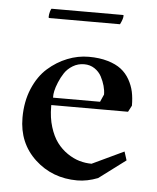

<svg xmlns="http://www.w3.org/2000/svg" viewBox="-47 -623 550 672"><g transform="rotate(5 228.5 -287.5)"><path d="M100.6 -549.8Q100.6 -550.3 100.1 -551.5Q99.6 -552.7 99.6 -553.7Q99.6 -562 102.3 -571.8Q105 -581.5 107.4 -583H359.4Q359.4 -583 359.9 -582.5Q360.4 -582 360.4 -580.1Q360.4 -569.3 350.6 -549.8ZM249 7.8Q161.1 7.8 100.1 -48.8Q39.1 -105.5 39.1 -194.3Q39.1 -251 58.3 -296.6Q77.6 -342.3 108.9 -369.9Q140.1 -397.5 177 -412.1Q213.9 -426.8 252 -426.8Q289.6 -426.8 318.6 -418.2Q347.7 -409.7 366 -395.5Q384.3 -381.3 396 -360.6Q407.7 -339.8 412.4 -317.9Q417 -295.9 417 -269.5L405.3 -247.1H135.7V-242.2Q135.7 -202.6 145.8 -170.4Q155.8 -138.2 171.6 -116.9Q187.5 -95.7 208.7 -81.3Q230 -66.9 251.2 -60.8Q272.5 -54.7 293.9 -54.7L405.3 -107.4L415 -77.1L321.3 -6.8Q283.7 7.8 249 7.8ZM139.6 -273.4H304.7L316.4 -299.8Q316.4 -314 312 -330.1Q307.6 -346.2 299.1 -362.3Q290.5 -378.4 274.7 -388.9Q258.8 -399.4 238.3 -399.4Q216.3 -399.4 198.2 -388.4Q180.2 -377.4 169.7 -361.6Q159.2 -345.7 151.9 -327.9Q144.5 -310.1 141.8 -297.1Q139.2 -284.2 139.6 -278.3Z"/></g></svg>

Font: Comprehension SemiBold
Style: Regular
Weight: 600
Designer: Alfredo Marco Pradil
Foundry: Alfredo Marco Pradil
Version: 1.0